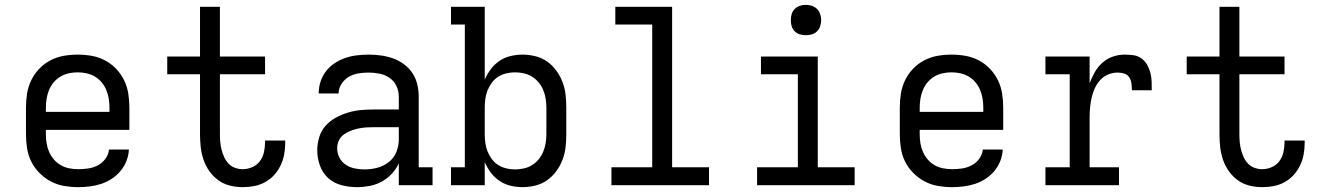

<svg xmlns="http://www.w3.org/2000/svg" viewBox="-20 -763 5440 791"><path d="M302 8Q273 8 244 3Q215 -2 189.5 -15.5Q164 -29 143 -50Q122 -71 109 -97Q96 -123 91.5 -152Q87 -181 87 -210V-320Q87 -349 91.5 -377.5Q96 -406 108.5 -432Q121 -458 141.5 -479.5Q162 -501 188 -514.5Q214 -528 242.5 -533Q271 -538 300 -538Q329 -538 357.5 -533Q386 -528 412 -514.5Q438 -501 458.5 -479.5Q479 -458 491.5 -432Q504 -406 508.5 -377.5Q513 -349 513 -320V-228H169V-210Q169 -191 172 -172.5Q175 -154 182.5 -137Q190 -120 202 -106Q214 -92 230.5 -82.5Q247 -73 265.5 -69.5Q284 -66 302 -66Q323 -66 343.5 -69Q364 -72 382.5 -81.5Q401 -91 414 -108.5Q427 -126 429 -147H511Q510 -123 501 -100Q492 -77 476.5 -58.5Q461 -40 440.5 -26.5Q420 -13 397 -5.5Q374 2 350 5Q326 8 302 8ZM431 -302V-320Q431 -338 428 -356.5Q425 -375 418 -392Q411 -409 399 -423.5Q387 -438 371 -447.5Q355 -457 336.5 -461Q318 -465 300 -465Q282 -465 263.5 -461Q245 -457 229 -447.5Q213 -438 201 -423.5Q189 -409 182 -392Q175 -375 172 -356.5Q169 -338 169 -320V-302Z M980 8Q953 8 927 1.5Q901 -5 879.5 -20.5Q858 -36 842.5 -58Q827 -80 818.5 -105Q810 -130 807 -156.5Q804 -183 804 -210V-457H669V-530H804V-735H886V-530H1072V-457H886V-210Q886 -193 887.5 -177Q889 -161 893 -145.5Q897 -130 904 -115Q911 -100 922 -88.5Q933 -77 948.5 -71.5Q964 -66 980 -66Q1000 -66 1019.5 -74.5Q1039 -83 1051 -99.5Q1063 -116 1067.5 -136.5Q1072 -157 1072 -177Q1072 -179 1072 -180.5Q1072 -182 1072 -184H1155Q1155 -181 1155 -178.5Q1155 -176 1155 -173Q1155 -149 1150.5 -125.5Q1146 -102 1135.5 -80.5Q1125 -59 1109 -41.5Q1093 -24 1072 -12.5Q1051 -1 1027.5 3.5Q1004 8 980 8Z M1451 8Q1419 8 1387.5 0Q1356 -8 1332.5 -29Q1309 -50 1298 -81Q1287 -112 1287 -143Q1287 -171 1295 -197.5Q1303 -224 1321 -244.5Q1339 -265 1363 -278Q1387 -291 1413 -299Q1439 -307 1466 -309.5Q1493 -312 1521 -312H1623V-365Q1623 -388 1613 -409Q1603 -430 1584.5 -442.5Q1566 -455 1543.5 -459.5Q1521 -464 1499 -464Q1477 -464 1456 -460.5Q1435 -457 1417 -446.5Q1399 -436 1387 -417.5Q1375 -399 1375 -378Q1375 -378 1375 -378Q1375 -378 1375 -378H1293Q1293 -378 1293 -378.5Q1293 -379 1293 -379Q1293 -403 1300.5 -426.5Q1308 -450 1323 -469.5Q1338 -489 1358.5 -502.5Q1379 -516 1402 -524Q1425 -532 1449.5 -535Q1474 -538 1499 -538Q1524 -538 1549.5 -534.5Q1575 -531 1599 -522.5Q1623 -514 1644 -498.5Q1665 -483 1679 -462Q1693 -441 1699 -416Q1705 -391 1705 -365V-74H1762V0H1623V-90Q1612 -66 1593.5 -46.5Q1575 -27 1552 -14.5Q1529 -2 1503 3Q1477 8 1451 8ZM1482 -65Q1509 -65 1535 -72Q1561 -79 1582 -95.5Q1603 -112 1613 -137Q1623 -162 1623 -189V-239H1521Q1504 -239 1488 -238Q1472 -237 1456 -233.5Q1440 -230 1424.5 -224Q1409 -218 1396 -208.5Q1383 -199 1376 -184Q1369 -169 1369 -152Q1369 -132 1378.5 -113.5Q1388 -95 1405 -84Q1422 -73 1442 -69Q1462 -65 1482 -65Z M2133 8Q2108 8 2083 2Q2058 -4 2037.5 -18Q2017 -32 2002 -52Q1987 -72 1977 -95V0H1838V-74H1895V-662H1838V-735H1977V-435Q1987 -458 2002 -478Q2017 -498 2037.5 -512Q2058 -526 2083 -532Q2108 -538 2133 -538Q2159 -538 2185.5 -531.5Q2212 -525 2234 -509.5Q2256 -494 2272 -472Q2288 -450 2297.5 -425Q2307 -400 2310 -373.5Q2313 -347 2313 -320V-210Q2313 -183 2310 -156.5Q2307 -130 2297.5 -105Q2288 -80 2272 -58Q2256 -36 2234 -20.5Q2212 -5 2185.5 1.5Q2159 8 2133 8ZM2101 -65Q2119 -65 2137.5 -69Q2156 -73 2171.5 -82.5Q2187 -92 2199 -106.5Q2211 -121 2218 -138Q2225 -155 2228 -173.5Q2231 -192 2231 -210V-320Q2231 -338 2228 -356.5Q2225 -375 2218 -392Q2211 -409 2199 -423.5Q2187 -438 2171.5 -447.5Q2156 -457 2137.5 -461Q2119 -465 2101 -465Q2083 -465 2065 -460.5Q2047 -456 2032 -446.5Q2017 -437 2006 -422Q1995 -407 1988.5 -390.5Q1982 -374 1979.5 -356Q1977 -338 1977 -320V-210Q1977 -192 1979.5 -174Q1982 -156 1988.5 -139.5Q1995 -123 2006 -108Q2017 -93 2032 -83.5Q2047 -74 2065 -69.5Q2083 -65 2101 -65Z M2499 0V-74H2667V-662H2515V-735H2749V-74H2901V0Z M3099 0V-74H3267V-457H3115V-530H3349V-74H3501V0ZM3300 -618Q3287 -618 3275 -621.5Q3263 -625 3254 -634Q3245 -643 3241.5 -655Q3238 -667 3238 -680Q3238 -693 3241.5 -705Q3245 -717 3254 -726Q3263 -735 3275 -739Q3287 -743 3300 -743Q3313 -743 3325 -739Q3337 -735 3346 -726Q3355 -717 3359 -705Q3363 -693 3363 -680Q3363 -667 3359 -655Q3355 -643 3346 -634Q3337 -625 3325 -621.5Q3313 -618 3300 -618Z M3902 8Q3873 8 3844 3Q3815 -2 3789.5 -15.5Q3764 -29 3743 -50Q3722 -71 3709 -97Q3696 -123 3691.5 -152Q3687 -181 3687 -210V-320Q3687 -349 3691.5 -377.5Q3696 -406 3708.5 -432Q3721 -458 3741.5 -479.5Q3762 -501 3788 -514.5Q3814 -528 3842.5 -533Q3871 -538 3900 -538Q3929 -538 3957.5 -533Q3986 -528 4012 -514.5Q4038 -501 4058.5 -479.5Q4079 -458 4091.5 -432Q4104 -406 4108.5 -377.5Q4113 -349 4113 -320V-228H3769V-210Q3769 -191 3772 -172.5Q3775 -154 3782.5 -137Q3790 -120 3802 -106Q3814 -92 3830.5 -82.5Q3847 -73 3865.5 -69.5Q3884 -66 3902 -66Q3923 -66 3943.5 -69Q3964 -72 3982.5 -81.5Q4001 -91 4014 -108.5Q4027 -126 4029 -147H4111Q4110 -123 4101 -100Q4092 -77 4076.5 -58.5Q4061 -40 4040.5 -26.5Q4020 -13 3997 -5.5Q3974 2 3950 5Q3926 8 3902 8ZM4031 -302V-320Q4031 -338 4028 -356.5Q4025 -375 4018 -392Q4011 -409 3999 -423.5Q3987 -438 3971 -447.5Q3955 -457 3936.5 -461Q3918 -465 3900 -465Q3882 -465 3863.5 -461Q3845 -457 3829 -447.5Q3813 -438 3801 -423.5Q3789 -409 3782 -392Q3775 -375 3772 -356.5Q3769 -338 3769 -320V-302Z M4287 0V-74H4387V-457H4287V-530H4469V-420Q4478 -444 4490.5 -466Q4503 -488 4521.5 -504.5Q4540 -521 4564 -529.5Q4588 -538 4613 -538Q4632 -538 4650 -535.5Q4668 -533 4682.5 -522.5Q4697 -512 4706 -496Q4715 -480 4719.5 -462.5Q4724 -445 4724.5 -427Q4725 -409 4725 -391H4643Q4643 -404 4641.5 -418Q4640 -432 4632.5 -444Q4625 -456 4611.5 -460Q4598 -464 4585 -464Q4564 -464 4545 -456Q4526 -448 4512.5 -433Q4499 -418 4490.5 -399.5Q4482 -381 4477.5 -361.5Q4473 -342 4471 -321.5Q4469 -301 4469 -281V-74H4590V0Z M5180 8Q5153 8 5127 1.5Q5101 -5 5079.5 -20.5Q5058 -36 5042.5 -58Q5027 -80 5018.5 -105Q5010 -130 5007 -156.5Q5004 -183 5004 -210V-457H4869V-530H5004V-735H5086V-530H5272V-457H5086V-210Q5086 -193 5087.5 -177Q5089 -161 5093 -145.5Q5097 -130 5104 -115Q5111 -100 5122 -88.5Q5133 -77 5148.5 -71.5Q5164 -66 5180 -66Q5200 -66 5219.5 -74.5Q5239 -83 5251 -99.5Q5263 -116 5267.5 -136.5Q5272 -157 5272 -177Q5272 -179 5272 -180.5Q5272 -182 5272 -184H5355Q5355 -181 5355 -178.5Q5355 -176 5355 -173Q5355 -149 5350.5 -125.5Q5346 -102 5335.5 -80.5Q5325 -59 5309 -41.5Q5293 -24 5272 -12.5Q5251 -1 5227.5 3.5Q5204 8 5180 8Z"/></svg>

Font: Iosevka Slab Extended
Style: Regular
Weight: 400
Width: 7
Monospace: yes
Designer: Belleve Invis
Foundry: Belleve Invis
Version: Version 11.1.1; ttfautohint (v1.8.3)